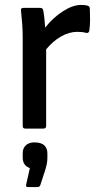

<svg xmlns="http://www.w3.org/2000/svg" viewBox="-20 -521 399 778"><path d="M82 0Q72 0 72 -11V-369Q72 -397 70 -424Q68 -451 65 -478Q63 -489 75 -489H143Q153 -489 155 -480Q158 -464 160 -445Q162 -426 163 -409Q194 -449 234.5 -475Q275 -501 308 -501Q326 -501 335 -498Q343 -496 344 -487Q345 -465 345 -441.5Q345 -418 342 -397Q340 -385 328 -388Q314 -392 293 -392Q260 -392 227 -373Q194 -354 167 -321V-11Q167 0 156 0ZM92 237Q84 237 86 227L101 160Q72 150 72 117V100Q72 80 84.5 68Q97 56 119 56Q147 56 159.5 68Q172 80 172 100V118Q172 132 169.5 144Q167 156 163 169L143 230Q140 237 132 237Z"/></svg>

Font: Sofia Sans Medium
Style: Regular
Weight: 500
Designer: Botio Nikoltchev, Ani Petrova
Foundry: lettersoup
Version: Version 4.101; ttfautohint (v1.8.4.7-5d5b)